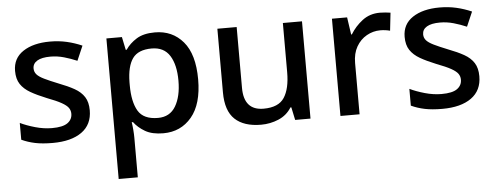

<svg xmlns="http://www.w3.org/2000/svg" viewBox="-51 -684 2745 1060"><g transform="rotate(-5 1321.5 -154.5)"><path d="M441 -152Q441 -73 383 -31.5Q325 10 222 10Q165 10 124.5 1.5Q84 -7 50 -23V-116Q85 -99 132.5 -85.5Q180 -72 225 -72Q285 -72 311.5 -91Q338 -110 338 -142Q338 -160 328 -174.5Q318 -189 290.5 -204.5Q263 -220 210 -240Q158 -261 122.5 -281.5Q87 -302 68 -330.5Q49 -359 49 -404Q49 -474 105.5 -511.5Q162 -549 255 -549Q304 -549 347.5 -539Q391 -529 432 -511L397 -430Q362 -445 325 -455.5Q288 -466 250 -466Q202 -466 177 -451Q152 -436 152 -409Q152 -390 164 -376Q176 -362 204.5 -348Q233 -334 283 -314Q333 -295 368.5 -275Q404 -255 422.5 -226Q441 -197 441 -152Z M836 -549Q933 -549 992.5 -479Q1052 -409 1052 -270Q1052 -133 992 -61.5Q932 10 835 10Q773 10 734.5 -12.5Q696 -35 673 -66H666Q669 -48 671 -23.5Q673 1 673 20V240H567V-539H653L668 -467H673Q696 -501 734.5 -525Q773 -549 836 -549ZM811 -462Q736 -462 705 -418.5Q674 -375 673 -287V-271Q673 -178 703 -127.5Q733 -77 813 -77Q879 -77 911 -131Q943 -185 943 -272Q943 -360 911 -411Q879 -462 811 -462Z M1651 -539V0H1566L1551 -71H1546Q1520 -29 1474 -9.5Q1428 10 1377 10Q1282 10 1232 -37Q1182 -84 1182 -186V-539H1289V-202Q1289 -77 1398 -77Q1481 -77 1513 -126Q1545 -175 1545 -266V-539Z M2083 -549Q2097 -549 2113.5 -547.5Q2130 -546 2142 -544L2131 -445Q2105 -452 2077 -452Q2037 -452 2001.5 -432Q1966 -412 1944.5 -374.5Q1923 -337 1923 -284V0H1817V-539H1901L1915 -443H1919Q1945 -486 1986 -517.5Q2027 -549 2083 -549Z M2600 -152Q2600 -73 2542 -31.5Q2484 10 2381 10Q2324 10 2283.5 1.5Q2243 -7 2209 -23V-116Q2244 -99 2291.5 -85.5Q2339 -72 2384 -72Q2444 -72 2470.5 -91Q2497 -110 2497 -142Q2497 -160 2487 -174.5Q2477 -189 2449.5 -204.5Q2422 -220 2369 -240Q2317 -261 2281.5 -281.5Q2246 -302 2227 -330.5Q2208 -359 2208 -404Q2208 -474 2264.5 -511.5Q2321 -549 2414 -549Q2463 -549 2506.5 -539Q2550 -529 2591 -511L2556 -430Q2521 -445 2484 -455.5Q2447 -466 2409 -466Q2361 -466 2336 -451Q2311 -436 2311 -409Q2311 -390 2323 -376Q2335 -362 2363.5 -348Q2392 -334 2442 -314Q2492 -295 2527.5 -275Q2563 -255 2581.5 -226Q2600 -197 2600 -152Z"/></g></svg>

Font: Noto Sans Ol Chiki Medium
Style: Regular
Weight: 500
Designer: Monotype Design Team, Lewis McGuffie
Foundry: Monotype Imaging Inc.
Version: Version 2.003; ttfautohint (v1.8.4.7-5d5b)